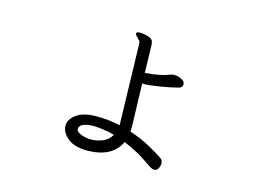

<svg xmlns="http://www.w3.org/2000/svg" viewBox="-83 -683 1167 875"><g transform="rotate(15 500.0 -245.5)"><path d="M392 -73H382Q361 -73 340.5 -66.5Q320 -60 318 -43V-42Q318 -28 341.5 -19Q365 -10 391.5 -10.5Q418 -11 444 -22Q470 -33 484 -58Q456 -66 424 -70ZM544 -489 547 -367Q580 -369 612 -375.5Q644 -382 656 -387.5Q668 -393 676 -393H680Q697 -393 712.5 -385Q728 -377 730 -368L731 -362Q731 -347 716 -343Q684 -334 632 -325.5Q580 -317 556 -317L548 -318L554 -113L553 -92Q608 -74 653.5 -48.5Q699 -23 719 -8Q727 -1 727 12Q727 25 720.5 36.5Q714 48 703.5 48Q693 48 681.5 41Q670 34 637.5 11.5Q605 -11 540 -39Q503 41 387 43Q323 43 291.5 16Q260 -11 260 -41.5Q260 -72 292.5 -95.5Q325 -119 385.5 -119Q446 -119 498 -107L488 -487Q488 -502 481 -505Q475 -513 468.5 -519Q462 -525 462 -530V-532Q465 -539 478 -539Q491 -539 511.5 -534Q532 -529 538 -520Q544 -511 544 -489Z"/></g></svg>

Font: LXGW Bright GB
Style: Regular
Weight: 400
Designer: Christian Thalmann (Catharsis Fonts)
Foundry: LXGW / Christian Thalmann (Catharsis Fonts) / Fontworks Inc.
Version: Version 5.510